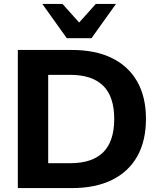

<svg xmlns="http://www.w3.org/2000/svg" viewBox="-20 -960 814 980"><path d="M71 0V-705H347Q467 -705 551.5 -663.5Q636 -622 680.5 -543.5Q725 -465 725 -353Q725 -241 680.5 -162Q636 -83 551.5 -41.5Q467 0 347 0ZM226 -127H338Q451 -127 507 -183Q563 -239 563 -353Q563 -467 506.5 -522.5Q450 -578 338 -578H226ZM321 -765 196 -940H299L384 -845L469 -940H572L447 -765Z"/></svg>

Font: Nunito Sans 12pt ExtraBold
Style: Regular
Weight: 800
Designer: Vernon Adams
Foundry: Vernon Adams
Version: Version 3.101;gftools[0.9.27]